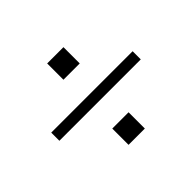

<svg xmlns="http://www.w3.org/2000/svg" viewBox="-117 -667 834 834"><g transform="rotate(-45 300.0 -250.0)"><path d="M550 -275H50V-225H550ZM250 0H350V-100H250ZM250 -400H350V-500H250Z"/></g></svg>

Font: LS-VG5000 Light
Style: Regular
Weight: 400
Designer: Justin Bihan, 2021
Foundry: Justin Bihan, 2021
Version: Version 1.000;Glyphs 3.1.2 (3151)